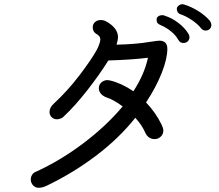

<svg xmlns="http://www.w3.org/2000/svg" viewBox="-20 -869 1040 911"><path d="M746 -279Q755 -261 755 -250Q755 -232 742.5 -220.5Q730 -209 714 -209Q683 -209 669 -240Q654 -275 622 -310Q545 -213 436 -130.5Q327 -48 202 12Q182 22 163 22Q148 22 137 10.5Q126 -1 126 -18Q126 -29 132 -39Q138 -49 148 -53Q265 -106 374.5 -188.5Q484 -271 562 -364Q520 -396 482 -408Q466 -415 457.5 -426Q449 -437 449 -450Q449 -467 460.5 -477.5Q472 -488 489 -489Q493 -489 503 -487Q557 -474 613 -436Q666 -518 682 -595Q613 -586 494 -582Q453 -516 394 -440.5Q335 -365 279 -313Q275 -309 266 -306Q257 -303 251 -303Q235 -303 225 -313Q215 -323 215 -338Q215 -359 236 -378Q300 -437 356.5 -511Q413 -585 439 -632Q446 -645 451 -659.5Q456 -674 456 -681Q456 -691 450.5 -697.5Q445 -704 433 -711Q420 -721 420 -740Q420 -755 431 -764.5Q442 -774 458 -774Q469 -774 479 -770Q540 -738 540 -692Q540 -682 533 -657Q624 -659 689 -670Q697 -671 713 -673.5Q729 -676 738 -676Q745 -676 752.5 -673.5Q760 -671 764 -667Q774 -657 774 -638Q774 -590 747 -522Q720 -454 673 -383Q718 -336 746 -279ZM934 -735Q917 -756 890 -774Q863 -792 840 -800Q819 -806 819 -828Q819 -835 826.5 -841.5Q834 -848 844 -849Q850 -849 852 -848Q886 -838 920 -817Q954 -796 976 -770Q981 -763 983 -752Q983 -739 975 -731.5Q967 -724 956 -724Q942 -724 934 -735ZM826 -680Q814 -702 791 -720.5Q768 -739 744 -749Q732 -754 727.5 -759.5Q723 -765 723 -776Q723 -786 731 -791.5Q739 -797 750 -797Q759 -797 763 -794Q795 -784 825.5 -761Q856 -738 874 -709Q879 -701 879 -693Q879 -680 870.5 -672.5Q862 -665 850 -665Q834 -665 826 -680Z"/></svg>

Font: Tsukimi Rounded Medium
Style: Regular
Weight: 500
Designer: Takashi Funayama
Foundry: Takashi Funayama
Version: Version 1.032; ttfautohint (v1.8.3)